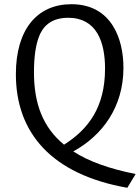

<svg xmlns="http://www.w3.org/2000/svg" viewBox="-20 -759 665 913"><path d="M319.5 -739C509 -739 567 -576 567 -437C567 -248.5 465.5 -114 328.5 -39C319 -34 309.5 -29 300 -24.5L263.5 -58C270.5 -62 277.5 -66.5 284.5 -71C298 -59.5 312.5 -49 328.5 -39C401.5 8.5 499.5 43.5 625 68.5L585.5 134C224 70.5 55.5 -128.5 55.5 -406C55.5 -619 156.5 -739 319.5 -739ZM141.5 -415.5C141.5 -267 183.5 -154 284.5 -71C399.5 -144 479.5 -248 479.5 -433C479.5 -558.5 440 -674.5 304 -674.5C253 -674.5 221 -658 201 -639.5C180.5 -621.5 141.5 -573 141.5 -415.5Z"/></svg>

Font: Monaspace Argon Light
Style: Regular
Weight: 300
Designer: Riley Cran & the Lettermatic Team
Foundry: Lettermatic
Version: Version 1.000 (Monaspace Argon)